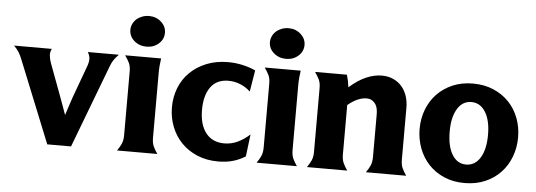

<svg xmlns="http://www.w3.org/2000/svg" viewBox="-47 -828 2715 973"><g transform="rotate(5 1310.0 -341.0)"><path d="M385 -411Q393 -432 393 -449Q393 -466 382 -484H540Q523 -467 513.5 -452Q504 -437 496 -414L339 0H218L51 -414Q42 -437 33 -452Q24 -467 7 -484H199Q190 -467 192 -448.5Q194 -430 201 -411L261 -250Q270 -227 278 -203.5Q286 -180 295 -156Q303 -180 310.5 -203.5Q318 -227 326 -250Z M749 -80Q749 -54 756.5 -37Q764 -20 778 0H573Q587 -20 594.5 -37Q602 -54 602 -80V-404Q602 -431 594 -447.5Q586 -464 572 -484H755Q752 -464 750.5 -446.5Q749 -429 749 -402ZM587 -615Q587 -631 594 -645.5Q601 -660 613 -670.5Q625 -681 641.5 -687Q658 -693 676 -693Q712 -693 737.5 -670Q763 -647 763 -615Q763 -582 737.5 -559.5Q712 -537 676 -537Q639 -537 613 -559.5Q587 -582 587 -615Z M1226 -27Q1198 -9 1164 1Q1130 11 1088 11Q1029 11 981.5 -9Q934 -29 900.5 -63.5Q867 -98 849 -144.5Q831 -191 831 -243Q831 -295 849 -341Q867 -387 901.5 -421Q936 -455 985 -475Q1034 -495 1095 -495Q1133 -495 1169 -487Q1205 -479 1235 -465L1217 -356Q1195 -377 1166 -389Q1137 -401 1105 -401Q1045 -401 1014.5 -358.5Q984 -316 984 -243Q984 -168 1017 -125.5Q1050 -83 1111 -83Q1147 -83 1179.5 -98.5Q1212 -114 1240 -140Z M1459 -80Q1459 -54 1466.5 -37Q1474 -20 1488 0H1283Q1297 -20 1304.5 -37Q1312 -54 1312 -80V-404Q1312 -431 1304 -447.5Q1296 -464 1282 -484H1465Q1462 -464 1460.5 -446.5Q1459 -429 1459 -402ZM1297 -615Q1297 -631 1304 -645.5Q1311 -660 1323 -670.5Q1335 -681 1351.5 -687Q1368 -693 1386 -693Q1422 -693 1447.5 -670Q1473 -647 1473 -615Q1473 -582 1447.5 -559.5Q1422 -537 1386 -537Q1349 -537 1323 -559.5Q1297 -582 1297 -615Z M1715 -80Q1715 -54 1722.5 -37Q1730 -20 1744 0H1539Q1553 -20 1560.5 -37Q1568 -54 1568 -80V-404Q1568 -431 1560 -447.5Q1552 -464 1538 -484H1700Q1705 -467 1708 -452.5Q1711 -438 1713 -421Q1757 -460 1798 -477.5Q1839 -495 1877 -495Q1910 -495 1936 -483Q1962 -471 1979.5 -450.5Q1997 -430 2006 -402.5Q2015 -375 2015 -345V-80Q2015 -54 2022.5 -37Q2030 -20 2044 0H1839Q1853 -20 1860.5 -37Q1868 -54 1868 -80V-298Q1868 -311 1865.5 -324.5Q1863 -338 1856 -348.5Q1849 -359 1838 -366Q1827 -373 1809 -373Q1790 -373 1766.5 -363.5Q1743 -354 1715 -331Z M2091 -243Q2091 -295 2108.5 -341Q2126 -387 2158.5 -421Q2191 -455 2237 -475Q2283 -495 2341 -495Q2399 -495 2445.5 -475Q2492 -455 2524.5 -421Q2557 -387 2574.5 -341Q2592 -295 2592 -243Q2592 -191 2574.5 -144.5Q2557 -98 2524.5 -63.5Q2492 -29 2445.5 -9Q2399 11 2341 11Q2283 11 2237 -9Q2191 -29 2158.5 -63.5Q2126 -98 2108.5 -144.5Q2091 -191 2091 -243ZM2244 -243Q2244 -168 2270 -125.5Q2296 -83 2341 -83Q2386 -83 2412.5 -125.5Q2439 -168 2439 -243Q2439 -316 2412.5 -358.5Q2386 -401 2341 -401Q2296 -401 2270 -358.5Q2244 -316 2244 -243Z"/></g></svg>

Font: LT Museum
Style: Bold
Weight: 700
Designer: Daniel Lyons
Foundry: LyonsType
Version: Version 1.010